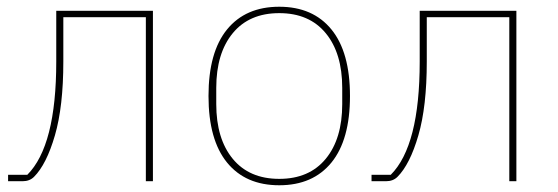

<svg xmlns="http://www.w3.org/2000/svg" viewBox="-20 -538 1658 570"><path d="M4 0V-19H61Q147 -105 147 -355V-506H434V0H413V-487H168V-355Q168 -222 143 -136Q118 -50 81 -13Q68 0 47 0Z M964 -55.5Q909 12 809 12Q709 12 654 -55.5Q599 -123 599 -253Q599 -383 654 -450.5Q709 -518 809 -518Q909 -518 964 -450.5Q1019 -383 1019 -253Q1019 -123 964 -55.5ZM996 -229V-277Q996 -380 947 -439.5Q898 -499 809 -499Q720 -499 671 -439.5Q622 -380 622 -277V-229Q622 -126 671 -66.5Q720 -7 809 -7Q898 -7 947 -66.5Q996 -126 996 -229Z M1083 0V-19H1140Q1226 -105 1226 -355V-506H1513V0H1492V-487H1247V-355Q1247 -222 1222 -136Q1197 -50 1160 -13Q1147 0 1126 0Z"/></svg>

Font: IBM Plex Sans Thin
Style: Regular
Weight: 100
Designer: Mike Abbink, Paul van der Laan, Pieter van Rosmalen
Foundry: Bold Monday
Version: Version 3.0